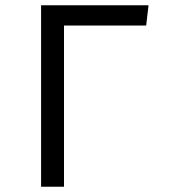

<svg xmlns="http://www.w3.org/2000/svg" viewBox="-20 -709 640 729"><path d="M535 -612H223V0H136V-689H544Z"/></svg>

Font: Fira Mono
Style: Regular
Weight: 400
Designer: Carrois Corporate & Edenspiekermann AG
Foundry: Carrois Corporate GbR & Edenspiekermann AG
Version: Version 3.206